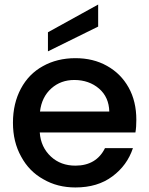

<svg xmlns="http://www.w3.org/2000/svg" viewBox="-20 -816 657 845"><path d="M580 -289C580 -289 580 -289 580 -289C580 -342 569 -390 546 -431C523 -472 492 -503 451 -526C410 -549 364 -560 312 -560C312 -560 312 -560 312 -560C258 -560 210 -548 169 -525C127 -502 95 -469 72 -426C49 -383 37 -333 37 -276C37 -276 37 -276 37 -276C37 -219 49 -170 73 -127C96 -84 129 -50 171 -27C212 -3 259 9 312 9C312 9 312 9 312 9C377 9 431 -7 475 -40C518 -72 548 -113 565 -164C565 -164 442 -164 442 -164C442 -164 442 -164 442 -164C417 -113 373 -87 312 -87C312 -87 312 -87 312 -87C269 -87 233 -100 204 -127C175 -154 158 -189 155 -233C155 -233 576 -233 576 -233C576 -233 576 -233 576 -233C579 -250 580 -268 580 -289ZM156 -325C156 -325 156 -325 156 -325C161 -368 178 -402 206 -427C234 -452 268 -464 307 -464C307 -464 307 -464 307 -464C350 -464 387 -451 416 -426C445 -401 460 -367 461 -325C461 -325 156 -325 156 -325ZM412 -796C412 -796 191 -674 191 -674C191 -674 191 -590 191 -590C191 -590 412 -699 412 -699C412 -699 412 -796 412 -796Z"/></svg>

Font: Girnar Poppins
Style: Medium
Weight: 500
Designer: Ninad Kale (Devanagari), Jonny Pinhorn (Latin)
Foundry: Indian Type Foundry
Version: ""